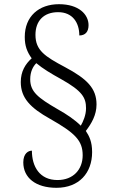

<svg xmlns="http://www.w3.org/2000/svg" viewBox="-20 -780 544 915"><path d="M249 115C357 115 419 44 419 -55C419 -105 405 -132 389 -156C416 -191 440 -232 440 -282C440 -359 395 -404 290 -460C194 -511 149 -540 149 -614C149 -680 188 -722 257 -722C326 -722 358 -672 358 -611C386 -611 402 -628 402 -660C402 -711 356 -760 261 -760C165 -760 98 -702 98 -604C98 -561 109 -533 131 -502C101 -475 79 -440 79 -389C79 -313 125 -266 218 -214C338 -146 374 -110 374 -40C374 28 329 78 254 78C169 78 132 14 132 -62C115 -62 91 -49 91 -6C91 67 150 115 249 115ZM365 -181C338 -208 299 -235 254 -260C161 -314 124 -343 124 -402C124 -438 137 -463 153 -479C184 -453 222 -430 271 -403C373 -346 390 -314 390 -264C390 -231 376 -200 365 -181Z"/></svg>

Font: Noto Serif Bengali SemiCondensed Light
Style: Regular
Weight: 300
Width: 4
Designer: Juan Bruce, Universal Thirst, Indian Type Foundry and the Monotype Design Team.
Foundry: Monotype Imaging Inc.
Version: Version 2.003